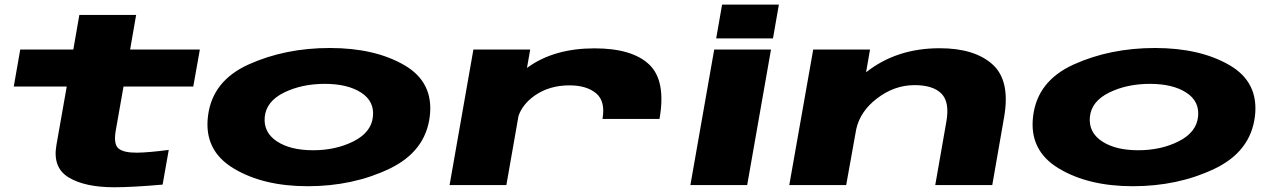

<svg xmlns="http://www.w3.org/2000/svg" viewBox="-20 -800 5510 830"><path d="M474 9.5Q347 9.5 276.8 -33Q206.5 -75.5 224 -173.5L268.5 -426H39.5L67.5 -586H297L323 -735.5H568.5L542.5 -586H844L815.5 -426H514L480 -233.5Q470.5 -176 492.8 -157.8Q515 -139.5 572.5 -140Q622 -140.5 709.5 -152L683 -2Q552.5 9.5 474 9.5Z M1310.5 5Q1117 5 989 -72.5Q861 -150 879 -297.5Q897.5 -450.5 1055 -521.5Q1212.5 -592.5 1406 -592.5Q1600 -592.5 1727.8 -518.5Q1855.5 -444.5 1838 -297.5Q1819.5 -144.5 1662 -69.8Q1504.5 5 1310.5 5ZM1333.5 -150.5Q1432 -150.5 1508.5 -189.2Q1585 -228 1592 -295Q1599.5 -362 1541 -399.8Q1482.5 -437.5 1384 -437.5Q1285 -437.5 1208.2 -400Q1131.5 -362.5 1124.5 -295Q1118 -228.5 1176.2 -189.5Q1234.5 -150.5 1333.5 -150.5Z M2584.5 -286Q2598 -362.5 2556.8 -396.8Q2515.5 -431 2441.5 -431Q2354.5 -431 2291 -386.5Q2239 -349.5 2221.5 -299L2169 0H1923.5L2026.5 -586H2272L2258 -506Q2260.5 -507.5 2262.5 -509.5Q2376.5 -591 2550 -591Q2713 -591 2786.5 -521Q2860 -451 2831 -286Z M2964.5 0 3067.5 -586H3313L3210 0ZM3101.5 -780H3347L3321.5 -634H3076Z M3392 0 3495.5 -586H3741L3724 -487.5Q3855.5 -591.5 4042 -591.5Q4193.5 -591.5 4271 -521.2Q4348.5 -451 4320.5 -292.5L4269.5 0H4023L4071 -274Q4086 -358.5 4049.8 -395.2Q4013.5 -432 3933.5 -432Q3845.5 -432 3770 -373.5Q3699 -319 3681.5 -242L3638 0Z M4877.5 5Q4684 5 4556 -72.5Q4428 -150 4446 -297.5Q4464.5 -450.5 4622 -521.5Q4779.5 -592.5 4973 -592.5Q5167 -592.5 5294.8 -518.5Q5422.5 -444.5 5405 -297.5Q5386.5 -144.5 5229 -69.8Q5071.5 5 4877.5 5ZM4900.5 -150.5Q4999 -150.5 5075.5 -189.2Q5152 -228 5159 -295Q5166.5 -362 5108 -399.8Q5049.5 -437.5 4951 -437.5Q4852 -437.5 4775.2 -400Q4698.5 -362.5 4691.5 -295Q4685 -228.5 4743.2 -189.5Q4801.5 -150.5 4900.5 -150.5Z"/></svg>

Font: Anybody UltraExpanded ExtraBold
Style: Italic
Weight: 800
Width: 9
Italic angle: -10°
Designer: Tyler Finck
Foundry: Etcetera Type Company
Version: Version 1.010; ttfautohint (v1.8.3) -l 8 -r 50 -G 200 -x 14 